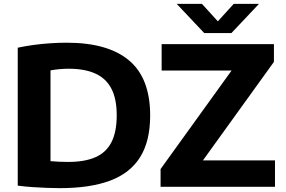

<svg xmlns="http://www.w3.org/2000/svg" viewBox="-20 -969 1482 996"><path d="M290.5 7Q258 7 221.5 5.5Q185 4 147 1.5Q109 -1 72 -6V-721.5Q108.5 -729.5 151.8 -735.5Q195 -741.5 239.8 -744.5Q284.5 -747.5 326.5 -747.5Q540 -747.5 649.5 -655.5Q759 -563.5 759 -370Q759 -237.5 707.2 -154.2Q655.5 -71 551.5 -32Q447.5 7 290.5 7ZM334.5 -129Q419.5 -129 475.2 -153.5Q531 -178 558.2 -231.5Q585.5 -285 585.5 -371Q585.5 -456 557.8 -509.2Q530 -562.5 474.5 -587.5Q419 -612.5 335.5 -612.5Q314 -612.5 289 -610.2Q264 -608 242 -604V-133Q263.5 -131 286 -130Q308.5 -129 334.5 -129ZM813 0V-92L1205 -636L1206.5 -603H818.5V-740H1401V-648L1009 -104L1007.5 -137H1406.5V0ZM1039.5 -797.5 896.5 -949H1027.5L1124 -843H1096L1192.5 -949H1323.5L1180.5 -797.5Z"/></svg>

Font: Encode Sans SC SemiExpanded
Style: Bold
Weight: 700
Width: 6
Designer: Multiple Designers
Foundry: Impallari Type
Version: Version 3.002